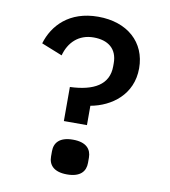

<svg xmlns="http://www.w3.org/2000/svg" viewBox="-81 -780 762 860"><g transform="rotate(10 300.0 -350.0)"><path d="M331 -223V-311C425 -328 517 -394 517 -514C517 -632 430 -710 297 -710C165 -710 95 -633 70 -549L165 -511C181 -571 224 -615 293 -615C358 -615 401 -583 401 -517V-503C401 -419 334 -382 226 -378V-223ZM281 10C342 10 365 -19 365 -57V-81C365 -119 342 -148 281 -148C220 -148 197 -119 197 -81V-57C197 -19 220 10 281 10Z"/></g></svg>

Font: IBM Plex Mono Medm
Style: Regular
Weight: 500
Monospace: yes
Designer: Mike Abbink, Paul van der Laan, Pieter van Rosmalen
Foundry: Bold Monday
Version: Version 2.004